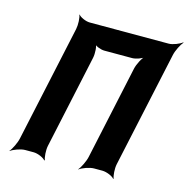

<svg xmlns="http://www.w3.org/2000/svg" viewBox="-111 -844 957 976"><g transform="rotate(15 368.0 -355.5)"><path d="M568 -50 700 -661C705 -685 724 -722 736 -735L735 -737C721 -725 686 -711 665 -711H249C228 -711 197 -725 189 -737L188 -735C194 -722 196 -685 191 -661L59 -50C54 -26 36 11 24 24V26C39 14 77 0 100 0H144C167 0 198 14 207 26L210 24C204 11 201 -26 206 -50L312 -542C317 -566 315 -606 305 -618L302 -616C309 -603 339 -592 358 -592H504C523 -592 556 -603 569 -616L568 -618C552 -606 532 -566 527 -542L421 -50C416 -26 398 11 386 24V26C401 14 439 0 462 0H506C529 0 561 14 570 26L572 24C566 11 563 -26 568 -50Z"/></g></svg>

Font: Asimov
Style: EdgeExtremeIt
Weight: 500
Designer: Google
Version: Version 2.000980: 2014